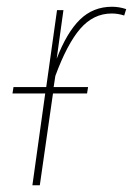

<svg xmlns="http://www.w3.org/2000/svg" viewBox="-20 -549 394 569"><path d="M354 -522 348 -503Q330 -509 311 -509Q257 -509 218 -464Q179 -419 144 -324L139 -291H241L238 -272H137L98 0H76L114 -272H17L20 -291H117L149 -519H168L148 -375Q178 -453 217 -491Q256 -529 312 -529Q333 -529 354 -522Z"/></svg>

Font: Fira Sans Condensed Thin
Style: Italic
Weight: 250
Width: 3
Italic angle: -8°
Designer: Carrois Corporate & Edenspiekermann AG
Foundry: Carrois Corporate GbR & Edenspiekermann AG
Version: Version 4.203